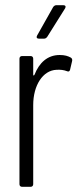

<svg xmlns="http://www.w3.org/2000/svg" viewBox="-20 -720 310 740"><path d="M224 -700H197C192 -700 188 -697 185 -693L123 -583C119 -576 122 -571 130 -571H150C155 -571 159 -574 162 -578L231 -688C235 -695 232 -700 224 -700ZM210 -508C163 -508 131 -478 113 -432C111 -428 108 -428 108 -432V-494C108 -500 104 -504 98 -504H65C59 -504 55 -500 55 -494V-10C55 -4 59 0 65 0H98C104 0 108 -4 108 -10V-315C108 -391 145 -449 198 -451C213 -452 227 -450 237 -446C244 -443 248 -444 250 -451L258 -485C259 -490 258 -495 253 -498C242 -504 230 -508 210 -508Z"/></svg>

Font: Barlow Condensed Light
Style: Regular
Weight: 300
Width: 3
Designer: Jeremy Tribby
Foundry: Tribby Type
Version: Version 1.422;hotconv 1.0.109;makeotfexe 2.5.65596